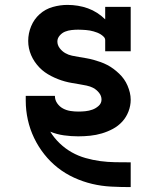

<svg xmlns="http://www.w3.org/2000/svg" viewBox="-20 -548 640 783"><path d="M512 215Q473 215 433.5 213Q394 211 356 202Q318 193 282 176.5Q246 160 215.5 136Q185 112 160.5 81Q136 50 119 14.5Q102 -21 93.5 -59.5Q85 -98 85 -137V-157H204V-156Q204 -140 213.5 -126.5Q223 -113 237 -105.5Q251 -98 267 -95.5Q283 -93 299 -93Q314 -93 328.5 -94.5Q343 -96 357 -101Q371 -106 382.5 -116.5Q394 -127 394 -142Q394 -157 384 -169.5Q374 -182 361 -189Q348 -196 333 -199Q318 -202 303.5 -204.5Q289 -207 274 -209.5Q259 -212 244.5 -216Q230 -220 216 -225.5Q202 -231 188.5 -238Q175 -245 163 -253.5Q151 -262 140.5 -273Q130 -284 121.5 -296.5Q113 -309 107 -323Q101 -337 98 -351.5Q95 -366 95 -381Q95 -412 107 -441Q119 -470 142 -490.5Q165 -511 195 -519.5Q225 -528 255 -528Q277 -528 298 -524.5Q319 -521 338.5 -514Q358 -507 376 -495.5Q394 -484 409 -469V-520H513V-339H409V-384Q409 -392 403 -398Q397 -404 390.5 -408Q384 -412 376.5 -415Q369 -418 361.5 -420Q354 -422 346.5 -423.5Q339 -425 331 -425.5Q323 -426 315 -426.5Q307 -427 299 -427Q286 -427 272 -425.5Q258 -424 245.5 -419Q233 -414 223.5 -403Q214 -392 214 -379Q214 -364 223.5 -351.5Q233 -339 246 -331.5Q259 -324 273.5 -321Q288 -318 303 -315.5Q318 -313 332.5 -310.5Q347 -308 361.5 -304Q376 -300 390 -295Q404 -290 417.5 -283Q431 -276 443 -267Q455 -258 466 -247.5Q477 -237 485.5 -225Q494 -213 500 -199Q506 -185 509.5 -170.5Q513 -156 513 -141Q513 -117 504 -93.5Q495 -70 478.5 -52Q462 -34 440.5 -22.5Q419 -11 395.5 -4Q372 3 347.5 5.5Q323 8 299 8Q270 8 241 4Q212 0 185 -11Q201 15 223.5 36.5Q246 58 272.5 73Q299 88 329 96.5Q359 105 389 109Q419 113 450 113.5Q481 114 511 114H513V215Z"/></svg>

Font: Iosevka Plex Etoile
Style: Bold
Weight: 700
Designer: Belleve Invis
Foundry: Belleve Invis
Version: Version 25.1.1; ttfautohint (v1.8.4)